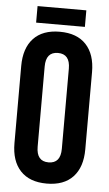

<svg xmlns="http://www.w3.org/2000/svg" viewBox="-57 -856 510 902"><g transform="rotate(5 198.0 -405.5)"><path d="M141 -539V-161Q141 -92 198 -92Q255 -92 255 -161V-539Q255 -608 198 -608Q141 -608 141 -539ZM31 -168V-532Q31 -616 74 -662Q117 -708 198 -708Q279 -708 322 -662Q365 -616 365 -532V-168Q365 -84 322 -38Q279 8 198 8Q117 8 74 -38Q31 -84 31 -168ZM83 -819H313V-741H83Z"/></g></svg>

Font: Bebas Neue
Style: Regular
Weight: 400
Designer: Ryoichi Tsunekawa
Foundry: Ryoichi Tsunekawa
Version: Version 1.400